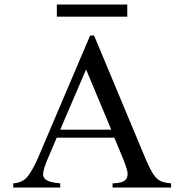

<svg xmlns="http://www.w3.org/2000/svg" viewBox="-20 -836 822 856"><path d="M742.7 0H481.9V-18.6Q527.8 -19.5 540.5 -35.4Q553.2 -51.3 546.9 -75.9Q540.5 -100.6 529.3 -127L489.7 -222.2H232.9L188 -116.7Q175.8 -86.4 172.6 -65.9Q169.4 -45.4 185.8 -33.9Q202.1 -22.5 248.5 -18.6V0H39.1V-18.6Q81.5 -21.5 103.5 -49.6Q125.5 -77.6 149.4 -131.8L381.8 -677.7H399.4L629.4 -127Q648.9 -81.1 664.1 -58.6Q679.2 -36.1 697.3 -28.3Q715.3 -20.5 742.7 -18.6ZM476.1 -257.8 363.8 -526.4 248.5 -257.8ZM547.4 -761.7H233.4V-815.9H547.4Z"/></svg>

Font: BabelStone Englisc
Style: Regular
Weight: 400
Designer: Andrew West
Foundry: BabelStone
Version: Version 1.000 June 24, 2023